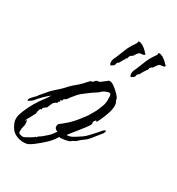

<svg xmlns="http://www.w3.org/2000/svg" viewBox="-147 -604 652 708"><g transform="rotate(30 179.5 -249.5)"><path d="M298 -171Q301 -171 299 -166.5Q297 -162 297 -160L264 -119Q256 -109 246 -102.5Q236 -96 227 -87Q224 -83 217 -80Q210 -77 206 -73Q202 -69 186.5 -66.5Q171 -64 165 -64Q164 -64 162 -66L158 -60Q148 -44 134.5 -31Q121 -18 107 -7Q100 -1 92.5 4.5Q85 10 77 14Q69 18 56 18Q42 18 29 13Q10 6 0 -11Q-4 -18 -7.5 -26Q-11 -34 -11 -44Q-11 -55 -8 -63.5Q-5 -72 -2 -80Q16 -124 47 -163Q49 -165 52.5 -171Q56 -177 60 -183Q55 -179 48.5 -173.5Q42 -168 37 -163Q31 -156 27.5 -153Q24 -150 16 -140Q14 -136 5 -129.5Q-4 -123 -6 -123Q-9 -123 -7.5 -128.5Q-6 -134 10 -150Q13 -152 15 -155Q17 -158 19 -161L49 -196L81 -225Q86 -230 96.5 -241.5Q107 -253 126 -268Q131 -272 141.5 -283.5Q152 -295 156 -299Q161 -304 166 -302L170 -307Q176 -315 182 -314.5Q188 -314 195 -320L204 -327H205V-328Q210 -330 212.5 -333.5Q215 -337 221 -337Q229 -337 241 -328Q253 -319 263 -308.5Q273 -298 275 -290Q275 -288 275 -287Q275 -286 276 -284Q281 -279 281 -266Q281 -251 275 -233.5Q269 -216 262.5 -201.5Q256 -187 252 -181Q252 -181 250.5 -184.5Q249 -188 246 -183L241 -176L242 -168L240 -161H239Q236 -155 227.5 -144Q219 -133 207 -118Q201 -111 194 -102Q187 -93 181 -85H184Q194 -85 206.5 -92Q219 -99 227 -105Q241 -113 252.5 -125.5Q264 -138 277 -152Q281 -157 284 -160.5Q287 -164 291 -168Q294 -171 298 -171ZM134 -104Q145 -112 164 -128.5Q183 -145 210 -182Q214 -187 223 -202.5Q232 -218 234 -223Q239 -234 243.5 -246.5Q248 -259 248 -272Q248 -286 247 -292.5Q246 -299 239 -299Q231 -299 214 -289L206 -281Q180 -265 154 -244Q153 -243 151.5 -242.5Q150 -242 150 -240Q148 -240 140 -231Q132 -222 125 -213Q118 -204 118 -203Q116 -199 109.5 -196Q103 -193 104 -186H97L99 -178H94V-177Q94 -170 87 -168Q85 -166 85 -168Q84 -165 82.5 -164.5Q81 -164 79 -162L73 -150L68 -137Q67 -137 60.5 -132Q54 -127 54 -126L55 -121Q48 -120 47 -115Q46 -110 44 -105V-98L31 -73L25 -63Q24 -62 23 -59Q22 -56 23 -56V-55H25L26 -63Q28 -59 29 -50.5Q30 -42 29 -37Q28 -33 26.5 -27.5Q25 -22 25 -17V-9Q25 -2 34 0Q43 2 48 1Q50 0 59.5 -5Q69 -10 77.5 -15.5Q86 -21 85 -23L86 -22H89Q91 -27 98 -31Q105 -35 109 -39Q116 -45 123.5 -51.5Q131 -58 136 -65L146 -79Q132 -82 132 -94Q132 -98 134 -104ZM280 -388Q280 -388 277.5 -389.5Q275 -391 274 -399V-402Q274 -408 276.5 -414Q279 -420 282 -426Q290 -446 297.5 -464.5Q305 -483 318 -501Q320 -504 321.5 -506.5Q323 -509 324 -512Q322 -514 324 -516Q325 -517 328 -517Q332 -517 336 -515Q340 -513 343 -512Q354 -505 360.5 -498Q367 -491 367 -491Q368 -492 369.5 -489Q371 -486 368 -484Q364 -482 355.5 -481.5Q347 -481 344 -476Q342 -474 340 -471Q338 -468 336 -465Q335 -461 331 -459Q327 -457 324 -454Q321 -450 320.5 -445Q320 -440 314 -438Q313 -438 316 -435Q312 -434 307.5 -424.5Q303 -415 301 -413Q301 -412 300 -412Q299 -412 299 -411Q294 -409 293.5 -403.5Q293 -398 290 -395Q288 -393 281 -390Q283 -389 282 -389Q281 -389 280 -388ZM194 -388Q194 -388 191.5 -389.5Q189 -391 188 -399V-402Q188 -408 190.5 -414Q193 -420 196 -426Q204 -446 211.5 -464.5Q219 -483 232 -501Q234 -504 235.5 -506.5Q237 -509 238 -512Q236 -514 238 -516Q239 -517 242 -517Q246 -517 250 -515Q254 -513 257 -512Q268 -505 274.5 -498Q281 -491 281 -491Q282 -492 283.5 -489Q285 -486 282 -484Q278 -482 269.5 -481.5Q261 -481 258 -476Q256 -474 254 -471Q252 -468 250 -465Q249 -461 245 -459Q241 -457 238 -454Q235 -450 234.5 -445Q234 -440 228 -438Q227 -438 230 -435Q226 -434 221.5 -424.5Q217 -415 215 -413Q215 -412 214 -412Q213 -412 213 -411Q208 -409 207.5 -403.5Q207 -398 204 -395Q202 -393 195 -390Q197 -389 196 -389Q195 -389 194 -388Z"/></g></svg>

Font: Cherish
Style: Regular
Weight: 400
Designer: Robert E. Leuschke
Foundry: Robert E. Leuschke
Version: Version 1.005